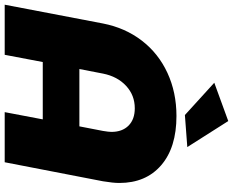

<svg xmlns="http://www.w3.org/2000/svg" viewBox="-108 -862 968 797"><g transform="rotate(90 375.5 -464.0)"><path d="M480 -928 588 -758 455 -748 321 -870ZM737 -476Q737 -450 730 -408L651 0H443L473 -158H235L205 0H-3L75 -408Q93 -500 146 -569Q199 -638 280 -675.5Q361 -713 459 -713Q590 -713 663.5 -649.5Q737 -586 737 -476ZM525 -443Q525 -488 499 -514Q473 -540 427 -540Q373 -540 334 -504Q295 -468 283 -408L264 -310H502L521 -408Q525 -432 525 -443Z"/></g></svg>

Font: TypoPRO Montserrat Alternates
Style: Italic
Weight: 800
Italic angle: -11.3°
Designer: Julieta Ulanovsky
Foundry: Julieta Ulanovsky
Version: Version 6.001